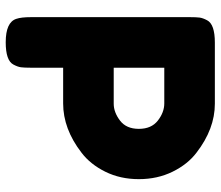

<svg xmlns="http://www.w3.org/2000/svg" viewBox="-70 -703 772 672"><g transform="rotate(90 316.0 -367.0)"><path d="M514 -266Q431 -202 342 -202H217V-89Q217 -66 215.5 -54.5Q214 -43 206 -28Q192 -1 128 -1Q58 -1 46 -38Q40 -55 40 -90V-645Q40 -668 41.5 -679.5Q43 -691 51 -706Q65 -733 129 -733H343Q431 -733 514 -669Q555 -638 581 -585Q607 -532 607 -467Q607 -402 581 -349.5Q555 -297 514 -266ZM342 -556H217V-379H343Q373 -379 402 -401Q431 -423 431 -467Q431 -511 402 -533.5Q373 -556 342 -556Z"/></g></svg>

Font: Fredoka One
Style: Regular
Weight: 400
Version: Version 1.001;April 7, 2020;FontCreator 12.0.0.2522 64-bit